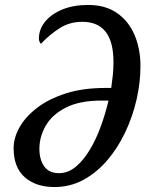

<svg xmlns="http://www.w3.org/2000/svg" viewBox="-20 -745 590 775"><path d="M200 10Q125 10 80 -29.5Q35 -69 35 -147Q35 -189 59 -231.5Q83 -274 130 -310Q177 -346 246 -368Q315 -390 405 -390H429Q433 -418 435.5 -442.5Q438 -467 438 -495Q438 -657 312 -657Q262 -657 222 -632Q182 -607 145 -568Q137 -578 137 -589Q137 -627 162.5 -658Q188 -689 232.5 -707Q277 -725 336 -725Q406 -725 453 -692Q500 -659 523.5 -603Q547 -547 547 -478Q547 -411 531 -342Q515 -273 485 -210Q455 -147 412.5 -97.5Q370 -48 316.5 -19Q263 10 200 10ZM218 -46Q255 -46 286.5 -72.5Q318 -99 343.5 -142Q369 -185 387.5 -236.5Q406 -288 418 -339H389Q301 -339 245.5 -310.5Q190 -282 164.5 -237.5Q139 -193 139 -144Q139 -101 158.5 -73.5Q178 -46 218 -46Z"/></svg>

Font: Noto Serif ExtraCondensed Medium
Style: Italic
Weight: 500
Width: 2
Italic angle: -12°
Designer: Monotype Design Team
Foundry: Monotype Imaging Inc.
Version: Version 2.013; ttfautohint (v1.8.4.7-5d5b)